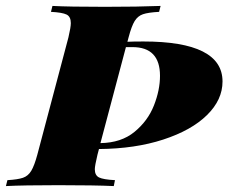

<svg xmlns="http://www.w3.org/2000/svg" viewBox="-68 -628 779 648"><path d="M261 -106Q252 -68 252 -57Q252 -36 266.5 -29Q281 -22 320 -20L316 0Q252 -3 129 -3Q10 -3 -48 0L-43 -20Q-8 -22 9.5 -28Q27 -34 37.5 -51.5Q48 -69 58 -106L163 -502Q171 -536 171 -550Q171 -572 156.5 -579Q142 -586 104 -588L109 -608Q164 -605 286 -605Q399 -605 474 -608L469 -588Q432 -586 414.5 -580Q397 -574 386.5 -557Q376 -540 366 -502L362 -487Q379 -488 416 -488Q683 -488 683 -353Q683 -291 630.5 -239.5Q578 -188 483 -157Q388 -126 266 -125ZM357 -469 271 -145Q341 -146 386 -183Q431 -220 451.5 -272Q472 -324 472 -372Q472 -469 379 -469Z"/></svg>

Font: Playfair Display SC Black
Style: Italic
Weight: 900
Italic angle: -14°
Designer: Claus Eggers Sørensen
Foundry: Claus Eggers Sørensen
Version: Version 1.200; ttfautohint (v1.6)